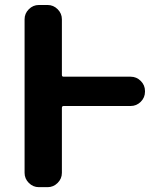

<svg xmlns="http://www.w3.org/2000/svg" viewBox="-20 -775 639 774"><path d="M506.8 -465.8Q530.3 -465.8 547.4 -448.7Q564.5 -431.6 564.5 -408.2V-405.3Q564.5 -381.8 547.4 -364.7Q530.3 -347.7 506.8 -347.7H236.3Q229.5 -347.7 229.5 -339.8V-78.1Q229.5 -54.7 212.4 -37.6Q195.3 -20.5 171.9 -20.5H136.7Q113.3 -20.5 96.2 -37.6Q79.1 -54.7 79.1 -78.1V-697.3Q79.1 -720.7 96.2 -737.8Q113.3 -754.9 136.7 -754.9H171.9Q195.3 -754.9 212.4 -737.8Q229.5 -720.7 229.5 -697.3V-472.7Q229.5 -465.8 236.3 -465.8Z"/></svg>

Font: Gen Jyuu Gothic Bold
Style: Bold
Weight: 700
Designer: [Source Han Sans]
Ryoko NISHIZUKA  (kana & ideographs); Paul D. Hunt (Latin, Greek & Cyrillic); Wenlong ZHANG  (bopomofo
Version: Version 1.002.20150607